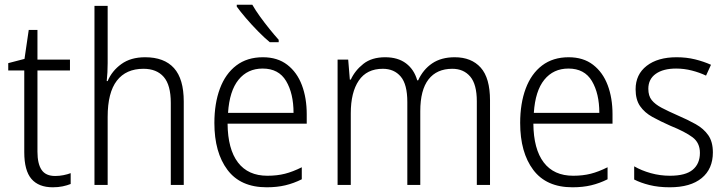

<svg xmlns="http://www.w3.org/2000/svg" viewBox="-20 -785 3087 815"><path d="M214 -38Q232 -38 249.5 -41.5Q267 -45 280 -50V-4Q265 2 246 6Q227 10 204 10Q144 10 113.5 -25.5Q83 -61 83 -139V-486H15V-517L84 -535L102 -658H139V-532H277V-486H139V-141Q139 -90 156.5 -64Q174 -38 214 -38Z M437 -517Q437 -496 436 -478Q435 -460 433 -441H437Q455 -484 495 -513Q535 -542 596 -542Q677 -542 718.5 -496Q760 -450 760 -354V0H705V-348Q705 -424 675 -458.5Q645 -493 589 -493Q515 -493 476 -442.5Q437 -392 437 -289V0H381V-760H437Z M1096 -542Q1158 -542 1199.5 -510Q1241 -478 1261.5 -423.5Q1282 -369 1282 -300V-260H946Q947 -152 990 -95.5Q1033 -39 1115 -39Q1156 -39 1189.5 -47.5Q1223 -56 1261 -75V-24Q1227 -7 1191.5 1.5Q1156 10 1112 10Q1001 10 945.5 -64Q890 -138 890 -263Q890 -346 913.5 -409Q937 -472 983 -507Q1029 -542 1096 -542ZM1095 -494Q1031 -494 992.5 -446.5Q954 -399 948 -306H1226Q1226 -388 1194.5 -441Q1163 -494 1095 -494ZM1051 -765Q1064 -742 1083.5 -715Q1103 -688 1124 -662Q1145 -636 1163 -616V-606H1125Q1102 -625 1075 -652.5Q1048 -680 1024 -708Q1000 -736 985 -757V-765Z M1910 -542Q1981 -542 2020.5 -498Q2060 -454 2060 -359V0H2004V-355Q2004 -427 1976 -460Q1948 -493 1900 -493Q1834 -493 1799 -448Q1764 -403 1764 -313V0H1709V-352Q1709 -427 1681 -460Q1653 -493 1605 -493Q1537 -493 1503 -443Q1469 -393 1469 -304V0H1413V-532H1458L1465 -447H1469Q1487 -486 1522.5 -514Q1558 -542 1615 -542Q1669 -542 1703.5 -516Q1738 -490 1751 -444H1755Q1776 -490 1814.5 -516Q1853 -542 1910 -542Z M2394 -542Q2456 -542 2497.5 -510Q2539 -478 2559.5 -423.5Q2580 -369 2580 -300V-260H2244Q2245 -152 2288 -95.5Q2331 -39 2413 -39Q2454 -39 2487.5 -47.5Q2521 -56 2559 -75V-24Q2525 -7 2489.5 1.5Q2454 10 2410 10Q2299 10 2243.5 -64Q2188 -138 2188 -263Q2188 -346 2211.5 -409Q2235 -472 2281 -507Q2327 -542 2394 -542ZM2393 -494Q2329 -494 2290.5 -446.5Q2252 -399 2246 -306H2524Q2524 -388 2492.5 -441Q2461 -494 2393 -494Z M3006 -138Q3006 -68 2958.5 -29Q2911 10 2823 10Q2775 10 2737 0.5Q2699 -9 2672 -23V-79Q2703 -61 2742.5 -50Q2782 -39 2824 -39Q2890 -39 2920.5 -64.5Q2951 -90 2951 -136Q2951 -179 2919.5 -202.5Q2888 -226 2826 -251Q2783 -270 2749.5 -288.5Q2716 -307 2697 -334.5Q2678 -362 2678 -406Q2678 -469 2725 -505.5Q2772 -542 2852 -542Q2894 -542 2930.5 -533Q2967 -524 2998 -510L2977 -464Q2950 -477 2917 -485.5Q2884 -494 2850 -494Q2795 -494 2763.5 -471.5Q2732 -449 2732 -408Q2732 -378 2746.5 -360Q2761 -342 2788.5 -327.5Q2816 -313 2857 -295Q2899 -277 2933 -258Q2967 -239 2986.5 -211Q3006 -183 3006 -138Z"/></svg>

Font: Noto Sans Khmer UI SemiCondensed Light
Style: Regular
Weight: 300
Width: 4
Designer: Danh Hong and the Monotype Design Team
Foundry: Monotype Imaging Inc.
Version: Version 2.002; ttfautohint (v1.8.4.7-5d5b)